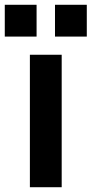

<svg xmlns="http://www.w3.org/2000/svg" viewBox="-71 -783 383 803"><path d="M54 0V-554H187V0ZM-51 -630V-763H82V-630ZM159 -630V-763H292V-630Z"/></svg>

Font: Involve
Style: Bold
Weight: 700
Designer: Stefan Peev
Foundry: Context Ltd.
Version: Version 1.001